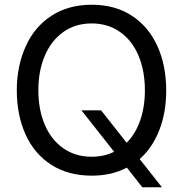

<svg xmlns="http://www.w3.org/2000/svg" viewBox="-20 -735 772 811"><path d="M89 -540Q126 -622 197.5 -668.5Q269 -715 368 -715Q466 -715 537 -668.5Q608 -622 645 -540Q682 -458 682 -352Q682 -260 653 -185.5Q624 -111 570 -63L664 56H581L516 -27Q451 7 368 7Q268 7 196.5 -39Q125 -85 88 -167Q51 -249 51 -353Q51 -457 89 -540ZM142 -354Q142 -272 169 -208.5Q196 -145 247 -109Q298 -73 367 -73Q420 -73 462 -94L324 -269H407L515 -132Q552 -169 572 -226Q592 -283 592 -354Q592 -436 565 -500Q538 -564 487 -600Q436 -636 367 -636Q298 -636 247 -599.5Q196 -563 169 -499Q142 -435 142 -354Z"/></svg>

Font: Lopes Sans
Style: Regular
Weight: 400
Designer: Gabriel Lam, Diego Maldonado
Foundry: TypeRant, Foresti Design
Version: Version 4.000